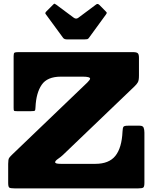

<svg xmlns="http://www.w3.org/2000/svg" viewBox="-20 -1037 848 1057"><path d="M80 -750H713Q731.5 -750 738.2 -744.2Q745 -738.5 745 -719V-621Q745 -595 739.2 -584.5Q733.5 -574 721 -562L326 -183.5Q315.5 -173.5 299.5 -162.5Q283.5 -151.5 283.5 -144Q283.5 -140 290.2 -137.5Q297 -135 315 -135H505Q580 -135 615.2 -179Q650.5 -223 654.5 -313Q655.5 -333.5 659.8 -339.2Q664 -345 685 -345H749Q766.5 -345 770.8 -334Q775 -323 775 -307V-31Q775 -9.5 769 -4.8Q763 0 742 0H59Q37.5 0 31.2 -4.2Q25 -8.5 25 -30V-135Q25 -160 30.5 -167.8Q36 -175.5 48 -187L461 -583Q476 -598 476 -604Q476 -615 435 -615H315Q240 -615 209.5 -570.2Q179 -525.5 175.5 -448Q175 -431 172 -428Q169 -425 151 -425H73Q59.5 -425 57.2 -427.2Q55 -429.5 55 -443V-728Q55 -744 59.8 -747Q64.5 -750 80 -750ZM327.5 -828.5 231.5 -959.5Q226 -965 235.5 -974.5L272.5 -1011.5Q278 -1017 280 -1016.8Q282 -1016.5 288.5 -1012L386 -939.5Q399 -930 411 -939L509.5 -1012.5Q518 -1019 527.5 -1009.5L562 -974.5Q567.5 -969 567.8 -966.5Q568 -964 563.5 -957.5L469.5 -828.5Q465.5 -822.5 459.8 -821.2Q454 -820 443 -820H350.5Q333.5 -820 327.5 -828.5Z"/></svg>

Font: Besley* Fatface
Style: Regular
Weight: 900
Designer: Owen Earl
Foundry: indestructible type*
Version: Version 3.000; ttfautohint (v1.8.3)